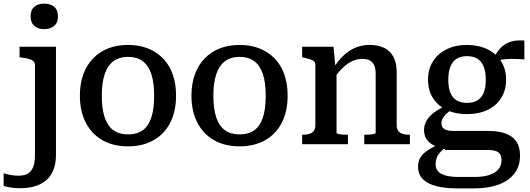

<svg xmlns="http://www.w3.org/2000/svg" viewBox="-80 -796 2928 1060"><path d="M113 61V-436Q113 -450 104.5 -458Q96 -466 80.5 -470.5Q65 -475 42 -478L28 -480V-538H229V58Q229 109 214 144.5Q199 180 172.5 201.5Q146 223 110 233Q74 243 33 243Q3 243 -22.5 239Q-48 235 -60 230V161Q-45 165 -24 169.5Q-3 174 22 174Q51 174 71 164Q91 154 102 129Q113 104 113 61ZM164 -635Q130 -635 109.5 -653Q89 -671 89 -706Q89 -741 109.5 -758.5Q130 -776 164 -776Q198 -776 219 -758.5Q240 -741 240 -706Q240 -671 219 -653Q198 -635 164 -635Z M892 -268Q892 -182 860 -119Q828 -56 768 -22Q708 12 627 12Q545 12 485.5 -22Q426 -56 393.5 -119Q361 -182 361 -268Q361 -333 379.5 -384.5Q398 -436 433 -472.5Q468 -509 516.5 -528.5Q565 -548 627 -548Q688 -548 737 -528.5Q786 -509 821 -472.5Q856 -436 874 -384.5Q892 -333 892 -268ZM482 -268Q482 -195 498 -147.5Q514 -100 546 -77Q578 -54 627 -54Q676 -54 708 -77Q740 -100 755.5 -147.5Q771 -195 771 -268Q771 -339 755.5 -386.5Q740 -434 708 -458Q676 -482 627 -482Q578 -482 546 -458Q514 -434 498 -386.5Q482 -339 482 -268Z M1508 -268Q1508 -182 1476 -119Q1444 -56 1384 -22Q1324 12 1243 12Q1161 12 1101.5 -22Q1042 -56 1009.5 -119Q977 -182 977 -268Q977 -333 995.5 -384.5Q1014 -436 1049 -472.5Q1084 -509 1132.5 -528.5Q1181 -548 1243 -548Q1304 -548 1353 -528.5Q1402 -509 1437 -472.5Q1472 -436 1490 -384.5Q1508 -333 1508 -268ZM1098 -268Q1098 -195 1114 -147.5Q1130 -100 1162 -77Q1194 -54 1243 -54Q1292 -54 1324 -77Q1356 -100 1371.5 -147.5Q1387 -195 1387 -268Q1387 -339 1371.5 -386.5Q1356 -434 1324 -458Q1292 -482 1243 -482Q1194 -482 1162 -458Q1130 -434 1114 -386.5Q1098 -339 1098 -268Z M1588 0V-52H1591Q1613 -52 1628.5 -57Q1644 -62 1652.5 -73.5Q1661 -85 1661 -106V-436Q1661 -450 1654 -457Q1647 -464 1633 -468.5Q1619 -473 1598 -478L1588 -480V-538H1761L1772 -423L1778 -416V-62Q1778 -59 1788 -56.5Q1798 -54 1811.5 -53Q1825 -52 1837 -52H1841V0ZM2183 0H1931V-52H1934Q1945 -52 1959.5 -53Q1974 -54 1984 -56.5Q1994 -59 1994 -62V-388Q1994 -416 1986.5 -434Q1979 -452 1963 -461.5Q1947 -471 1920 -471Q1892 -471 1864.5 -458.5Q1837 -446 1810.5 -420Q1784 -394 1758 -355V-415Q1783 -457 1814 -487Q1845 -517 1881.5 -532.5Q1918 -548 1960 -548Q2008 -548 2041.5 -531.5Q2075 -515 2092.5 -481.5Q2110 -448 2110 -397V-106Q2110 -85 2118.5 -73.5Q2127 -62 2142.5 -57Q2158 -52 2180 -52H2183Z M2815 -468Q2774 -471 2744 -471Q2714 -471 2692 -467Q2670 -463 2653 -453L2637 -455Q2651 -488 2667.5 -511.5Q2684 -535 2705.5 -549.5Q2727 -564 2754 -569.5Q2781 -575 2815 -572ZM2498 -166Q2434 -166 2385.5 -189Q2337 -212 2310 -255Q2283 -298 2283 -356Q2283 -414 2310 -457Q2337 -500 2386 -524Q2435 -548 2498 -548Q2562 -548 2611 -524Q2660 -500 2687 -457Q2714 -414 2714 -356Q2714 -298 2687 -255Q2660 -212 2611.5 -189Q2563 -166 2498 -166ZM2498 -228Q2533 -228 2556 -242Q2579 -256 2590.5 -284Q2602 -312 2602 -355Q2602 -399 2590.5 -428Q2579 -457 2556 -471.5Q2533 -486 2498 -486Q2464 -486 2441 -471.5Q2418 -457 2406.5 -428Q2395 -399 2395 -355Q2395 -312 2406.5 -284Q2418 -256 2441 -242Q2464 -228 2498 -228ZM2443 244Q2379 244 2330.5 232Q2282 220 2255 193.5Q2228 167 2228 124Q2228 94 2241.5 72.5Q2255 51 2283.5 32.5Q2312 14 2357 -5L2385 15Q2362 31 2349 46Q2336 61 2330.5 76.5Q2325 92 2325 111Q2325 133 2337.5 148.5Q2350 164 2378.5 172.5Q2407 181 2454 181H2539Q2588 181 2621.5 170Q2655 159 2672 138Q2689 117 2689 87Q2689 59 2672 45.5Q2655 32 2613 32H2377V28Q2338 19 2312 5Q2286 -9 2273.5 -30Q2261 -51 2261 -78Q2261 -107 2275.5 -131Q2290 -155 2317.5 -175.5Q2345 -196 2383 -213L2416 -193Q2396 -179 2383 -166.5Q2370 -154 2363.5 -141.5Q2357 -129 2357 -115Q2357 -93 2374 -83Q2391 -73 2425 -73H2618Q2674 -73 2712.5 -58.5Q2751 -44 2771 -14Q2791 16 2791 62Q2791 124 2758 164.5Q2725 205 2668.5 224.5Q2612 244 2542 244Z"/></svg>

Font: Roboto Serif SemiCondensed Medium
Style: Regular
Weight: 500
Width: 4
Designer: Greg Gazdowicz
Foundry: Commercial Type
Version: Version 1.007